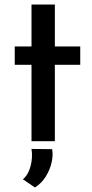

<svg xmlns="http://www.w3.org/2000/svg" viewBox="-20 -623 406 847"><path d="M119 -603H222V-418H334V-337H222V0H119V-337H45V-418H119ZM134 204 81 168Q105 148 115 109.5Q125 71 119 34L210 35Q215 62 207.5 94.5Q200 127 181.5 156.5Q163 186 134 204Z"/></svg>

Font: Josefin Sans Thin Medium
Style: Regular
Weight: 500
Version: Version 2.000